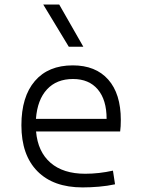

<svg xmlns="http://www.w3.org/2000/svg" viewBox="-20 -815 626 845"><path d="M343.3 9.8Q214.8 9.8 144.5 -61.5Q74.2 -132.8 74.2 -263.7Q74.2 -389.2 133.3 -458.3Q192.4 -527.3 300.3 -527.3Q400.9 -527.3 456.3 -464.8Q511.7 -402.3 511.7 -287.1Q511.7 -256.8 508.8 -236.3H138.7Q146.5 -147 202.4 -98.6Q258.3 -50.3 355 -50.3Q415.5 -50.3 477.1 -64L486.3 -3.9Q452.6 3.4 415.3 6.6Q377.9 9.8 343.3 9.8ZM301.3 -467.3Q229 -467.3 186.8 -421.6Q144.5 -376 138.2 -292H449.2Q449.2 -375.5 410.4 -421.4Q371.6 -467.3 301.3 -467.3ZM282.7 -609.4 170.4 -794.9H240.7L346.7 -609.4Z"/></svg>

Font: Caskaydia Cove Light
Style: Regular
Weight: 300
Monospace: yes
Designer: Aaron Bell
Foundry: Saja Typeworks
Version: Version 4.300; ttfautohint (v1.8.3)